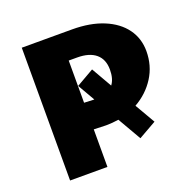

<svg xmlns="http://www.w3.org/2000/svg" viewBox="-118 -776 892 894"><g transform="rotate(-20 327.5 -329.0)"><path d="M486 -223 544 -123 456 -73 389 -189Q356 -184 327 -184Q308 -184 266 -186V0H81V-658H330Q420 -658 485.5 -631Q551 -604 586 -556Q621 -508 621 -445Q621 -373 584.5 -315.5Q548 -258 486 -223ZM412 -350Q432 -376 432 -422Q432 -473 400 -500Q368 -527 308 -527H266V-318Q296 -316 311 -316H316L267 -401L354 -451Z"/></g></svg>

Font: Ysabeau Heavy
Style: Regular
Weight: 800
Designer: Christian Thalmann (Catharsis Fonts)
Version: Version 0.003